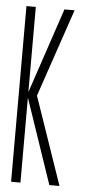

<svg xmlns="http://www.w3.org/2000/svg" viewBox="-51 -705 325 735"><g transform="rotate(5 112.0 -337.5)"><path d="M20.5 0H56.5V-326.5L167.5 0H206.5L90.5 -337L205.5 -675H166.5L56.5 -347.5V-675H20.5Z"/></g></svg>

Font: Anybody ExtraCondensed ExtraLight
Style: Regular
Weight: 250
Width: 2
Version: Version 1.113;gftools[0.9.25]